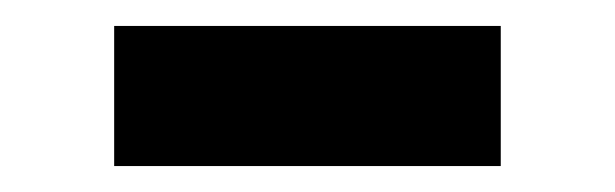

<svg xmlns="http://www.w3.org/2000/svg" viewBox="-20 -344 474 148"><path d="M68 -216V-324H366V-216Z"/></svg>

Font: Nunito Sans 7pt
Style: Bold
Weight: 700
Designer: Vernon Adams
Foundry: Vernon Adams
Version: Version 3.101;gftools[0.9.27]